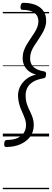

<svg xmlns="http://www.w3.org/2000/svg" viewBox="-20 -970 369 1365"><path d="M24 75Q15 75 12 68.5Q9 62 10 50Q11 36 16 30.5Q21 25 29 25Q72 25 102.5 12Q133 -1 149 -25Q165 -49 165 -82Q165 -102 159 -120.5Q153 -139 145 -157Q137 -175 128.5 -195Q120 -215 114.5 -238.5Q109 -262 108 -290Q108 -323 122.5 -353Q137 -383 165.5 -406.5Q194 -430 236 -440Q204 -448 182.5 -466Q161 -484 151 -507.5Q141 -531 141 -556Q141 -584 149 -608Q157 -632 170 -653.5Q183 -675 197 -695.5Q211 -716 224 -736Q237 -756 245 -776.5Q253 -797 253 -819Q253 -858 224 -879Q195 -900 140 -900Q131 -900 128 -906.5Q125 -913 126 -925Q128 -939 132.5 -944.5Q137 -950 145 -950Q195 -950 231.5 -935.5Q268 -921 288 -893Q308 -865 308 -824Q308 -797 299.5 -773.5Q291 -750 278 -728.5Q265 -707 251 -686Q237 -665 223.5 -644.5Q210 -624 202 -602Q194 -580 194 -556Q194 -530 204.5 -511.5Q215 -493 237 -480.5Q259 -468 292 -463Q301 -461 305 -456Q309 -451 307 -438Q306 -424 301 -419Q296 -414 287 -413Q246 -406 218 -390Q190 -374 176 -349Q162 -324 162 -290Q162 -263 168 -241.5Q174 -220 182.5 -201.5Q191 -183 199.5 -165Q208 -147 214 -126.5Q220 -106 220 -81Q220 -33 194.5 1.5Q169 36 125 55.5Q81 75 24 75ZM0 365H329V375H0ZM0 -20H329V0H0ZM0 -505H329V-500H0ZM0 -885H329V-875H0Z"/></svg>

Font: Playwrite GB S Guides
Style: Italic
Weight: 400
Italic angle: -7.01216°
Designer: Veronika Burian, José Scaglione
Foundry: TypeTogether
Version: Version 1.002